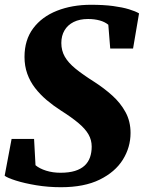

<svg xmlns="http://www.w3.org/2000/svg" viewBox="-20 -772 602 803"><path d="M235 11Q181.5 11 131.8 2.8Q82 -5.5 46.5 -16.8Q11 -28 -0.5 -37L28.5 -191H122.5L128.5 -81Q145 -67 172.8 -58.2Q200.5 -49.5 232.5 -49.5Q268.5 -49.5 293.5 -57.2Q318.5 -65 334 -79.5Q349.5 -94 356.5 -114.2Q363.5 -134.5 363.5 -159Q363.5 -186.5 350 -210Q336.5 -233.5 308.2 -257.2Q280 -281 235 -309.5Q203 -330 175.2 -353.5Q147.5 -377 126.5 -404.2Q105.5 -431.5 94 -463.8Q82.5 -496 82.5 -534Q82.5 -605 118.8 -653.5Q155 -702 218.2 -727Q281.5 -752 360.5 -752Q413.5 -752 453 -746.8Q492.5 -741.5 519.5 -733.2Q546.5 -725 561.5 -716L536.5 -569H441L433 -668.5Q418.5 -680.5 396.8 -686.5Q375 -692.5 348.5 -692.5Q313 -692.5 288 -680Q263 -667.5 249.8 -645Q236.5 -622.5 236.5 -592Q236.5 -560.5 251 -535Q265.5 -509.5 296.2 -484.5Q327 -459.5 374.5 -429.5Q415 -403.5 449.5 -372.5Q484 -341.5 505 -303Q526 -264.5 526 -216Q526 -156 493.8 -104.2Q461.5 -52.5 397 -20.8Q332.5 11 235 11Z"/></svg>

Font: Merriweather 24pt Black
Style: Italic
Weight: 900
Italic angle: -7.8°
Designer: Eben Sorkin
Foundry: Eben Sorkin
Version: Version 2.101